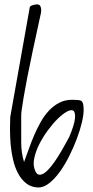

<svg xmlns="http://www.w3.org/2000/svg" viewBox="-20 -832 415 853"><path d="M150.4 1Q118.2 0 96.2 -17.6Q74.2 -35.2 60.1 -62Q45.9 -88.9 38.1 -122.6Q30.3 -156.2 27.3 -190.4Q24.4 -224.6 24.4 -256.3Q24.4 -288.1 25.4 -311.5L112.3 -799.8Q114.3 -805.7 125.5 -809.1Q136.7 -812.5 144.5 -812.5Q155.3 -812.5 159.2 -804.7Q163.1 -796.9 163.1 -787.1Q163.1 -786.1 162.6 -781.2Q162.1 -776.4 162.1 -775.4Q140.6 -677.7 125.5 -606.4Q110.4 -535.2 100.6 -484.9Q90.8 -434.6 85.4 -401.9Q80.1 -369.1 77.1 -349.1Q74.2 -329.1 74.2 -318.8Q74.2 -308.6 74.2 -302.7Q74.2 -246.1 74.2 -199.2Q74.2 -152.3 86.9 -112.3Q96.7 -137.7 107.4 -168.5Q118.2 -199.2 131.3 -230Q144.5 -260.7 160.6 -289.6Q176.8 -318.4 197.3 -340.3Q217.8 -362.3 243.2 -375.5Q268.6 -388.7 300.8 -388.7Q317.4 -388.7 327.6 -387.7Q337.9 -386.7 342.8 -382.3Q347.7 -377.9 349.6 -368.7Q351.6 -359.4 351.6 -342.8Q351.6 -321.3 343.8 -288.1Q335.9 -254.9 321.8 -216.8Q307.6 -178.7 288.1 -139.6Q268.6 -100.6 246.6 -69.8Q224.6 -39.1 199.7 -19Q174.8 1 150.4 1ZM133.8 -80.1Q140.6 -58.6 152.3 -56.2Q164.1 -53.7 178.2 -64Q192.4 -74.2 207.5 -93.3Q222.7 -112.3 237.3 -135.7Q252 -159.2 265.1 -182.6Q278.3 -206.1 288.1 -224.6Q310.5 -278.3 313 -305.7Q315.4 -333 306.2 -339.8Q296.9 -346.7 277.8 -336.4Q258.8 -326.2 236.8 -304.7Q214.8 -283.2 192.9 -253.4Q170.9 -223.6 155.3 -192.9Q139.6 -162.1 132.8 -131.8Q126 -101.6 133.8 -80.1Z"/></svg>

Font: Shadows Into Light
Style: Regular
Weight: 400
Designer: Kimberly Geswein
Foundry: Kimberly Geswein
Version: Version 001.000